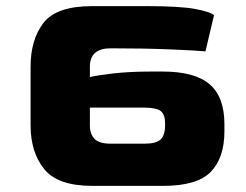

<svg xmlns="http://www.w3.org/2000/svg" viewBox="-20 -608 804 628"><path d="M80 -199V-389Q80 -479 122.5 -533.5Q165 -588 282 -588H457Q570 -588 619.5 -578.5Q669 -569 680 -558L652 -440Q621 -443 535.5 -446.5Q450 -450 342 -450Q274 -450 274 -390V-356Q294 -361 348 -367.5Q402 -374 475 -374H512Q617 -374 665.5 -332.5Q714 -291 714 -202V-178Q714 -92 669.5 -46Q625 0 513 0H282Q169 0 124.5 -55Q80 -110 80 -199ZM452 -138Q491 -138 505.5 -152Q520 -166 520 -199V-205Q520 -233 506 -244.5Q492 -256 451 -256H274V-198Q274 -169 289.5 -153.5Q305 -138 342 -138Z"/></svg>

Font: Gold Bold
Style: Regular
Weight: 400
Designer: jaiki
Version: Version 1.000